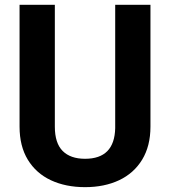

<svg xmlns="http://www.w3.org/2000/svg" viewBox="-20 -770 708 800"><path d="M460 -750H606.9V-242.2Q606.9 -161.6 572.3 -104.7Q537.6 -47.9 476.1 -19Q414.6 9.8 334.5 9.8Q253.9 9.8 192.1 -19Q130.4 -47.9 95.9 -104.5Q61.5 -161.1 61.5 -242.2V-750H208.5V-242.2Q208.5 -173.8 241 -141.1Q273.4 -108.4 334.5 -108.4Q457 -108.4 460 -235.8Z"/></svg>

Font: Mardoto
Style: Bold
Weight: 700
Designer: Christian Robertson, Vahan Hovhannisyan
Foundry: Google
Version: Version 1.000